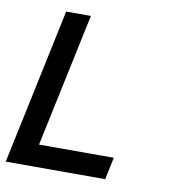

<svg xmlns="http://www.w3.org/2000/svg" viewBox="-98 -705 718 773"><g transform="rotate(10 261.0 -318.5)"><path d="M382.8 0H-23.9L110.8 -637.2H211.9L96.2 -90.8H401.9Z"/></g></svg>

Font: Anonymous Pro
Style: Bold Italic
Weight: 700
Italic angle: -12°
Monospace: yes
Designer: Mark Simonson
Version: Version 1.003